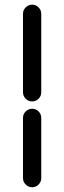

<svg xmlns="http://www.w3.org/2000/svg" viewBox="-20 -789 271 809"><path d="M76.9 -292.2Q76.9 -308.1 88.3 -319.5Q99.6 -330.8 115.5 -330.8Q131.1 -330.8 142.5 -319.5Q153.8 -308.1 153.8 -292.2V-38.6Q153.8 -22.7 142.5 -11.4Q131.1 0 115.5 0Q99.6 0 88.3 -11.5Q76.9 -22.9 76.9 -38.6ZM76.9 -730.7Q76.9 -746.6 88.3 -757.9Q99.6 -769.3 115.5 -769.3Q131.1 -769.3 142.5 -757.9Q153.8 -746.6 153.8 -730.7V-399.9Q153.8 -384.3 142.6 -372.9Q131.3 -361.6 115.5 -361.6Q99.6 -361.6 88.3 -372.9Q76.9 -384.3 76.9 -399.9Z"/></svg>

Font: Tecnico
Style: Grueso
Weight: 700
Version: Version 1.3